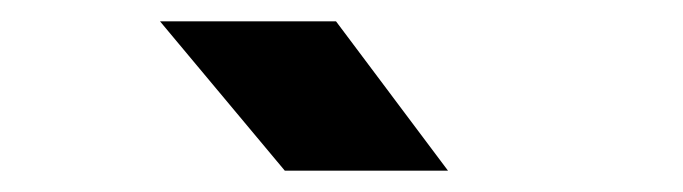

<svg xmlns="http://www.w3.org/2000/svg" viewBox="-20 -805 640 180"><path d="M247 -645 130 -785H295L400 -645Z"/></svg>

Font: JetBrains Mono NL ExtraBold
Style: Regular
Weight: 800
Designer: Philipp Nurullin, Konstantin Bulenkov
Foundry: JetBrains
Version: Version 2.304; ttfautohint (v1.8.4.7-5d5b)